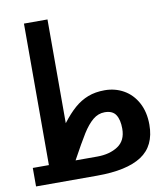

<svg xmlns="http://www.w3.org/2000/svg" viewBox="-85 -834 770 904"><g transform="rotate(-10 300.0 -382.5)"><path d="M14 -88.5H91V-765H203.5V-269Q235.5 -311 265.5 -337Q295.5 -363 330.5 -376.5Q365.5 -390 410 -390Q460 -390 501 -366.8Q542 -343.5 566 -299Q590 -254.5 590 -194Q590 -92.5 519 -46.2Q448 0 306.5 0H14ZM461 -197.5Q461 -240.5 445.5 -264.2Q430 -288 392.5 -288Q361.5 -288 336 -266.8Q310.5 -245.5 286.2 -206.8Q262 -168 218.5 -88.5H322.5Q381.5 -88.5 421.2 -114.5Q461 -140.5 461 -197.5Z"/></g></svg>

Font: JuliaMono
Style: Bold
Weight: 700
Monospace: yes
Designer: cormullion
Foundry: corm
Version: Version 0.055; ttfautohint (v1.8.4)